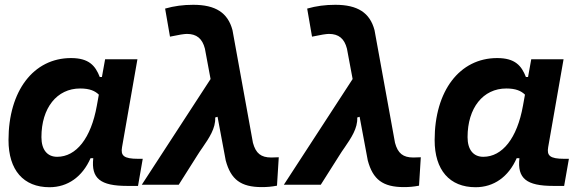

<svg xmlns="http://www.w3.org/2000/svg" viewBox="-20 -762 2384 792"><path d="M400.4 -444.3H391.6C373.5 -490.7 347.2 -522.5 272.9 -522.5C118.2 -522.5 15.1 -387.2 15.1 -184.1C15.1 -60.5 76.7 10.3 184.1 10.3C259.3 10.3 319.8 -32.7 353.5 -109.4H364.7C355.5 -25.9 393.6 4.9 504.9 4.9H549.3L568.8 -106.9H550.3C489.3 -106.9 477.5 -120.6 483.4 -154.8L546.9 -517.6H413.6ZM310.5 -397C350.6 -397 372.1 -386.7 387.7 -371.6L379.4 -325.7C355.5 -191.9 294.4 -115.2 215.8 -115.2C174.8 -115.2 150.9 -144.5 150.9 -196.3C150.9 -316.9 214.8 -397 310.5 -397Z M1060.1 9.8C1081.5 9.8 1099.6 8.3 1122.6 3.9L1129.9 -113.3C1114.3 -112.8 1105.5 -112.3 1099.1 -112.3C1056.6 -112.3 1035.2 -129.4 1023.4 -172.9L939 -637.7C919.9 -709.5 869.1 -742.2 777.3 -742.2C735.4 -742.2 698.7 -737.3 661.1 -726.6L681.2 -610.8C718.3 -618.7 740.2 -622.1 751 -622.1C791 -622.1 814.5 -603 825.2 -561.5L848.6 -436L564.9 0H717.3L793.9 -121.1C800.3 -131.8 808.1 -142.6 815.4 -153.3C842.3 -192.4 870.1 -233.4 867.7 -277.3L877.4 -280.3L911.1 -100.1C932.1 -22 972.7 9.8 1060.1 9.8Z M1646 9.8C1667.5 9.8 1685.5 8.3 1708.5 3.9L1715.8 -113.3C1700.2 -112.8 1691.4 -112.3 1685.1 -112.3C1642.6 -112.3 1621.1 -129.4 1609.4 -172.9L1524.9 -637.7C1505.9 -709.5 1455.1 -742.2 1363.3 -742.2C1321.3 -742.2 1284.7 -737.3 1247.1 -726.6L1267.1 -610.8C1304.2 -618.7 1326.2 -622.1 1336.9 -622.1C1377 -622.1 1400.4 -603 1411.1 -561.5L1434.6 -436L1150.9 0H1303.2L1379.9 -121.1C1386.2 -131.8 1394 -142.6 1401.4 -153.3C1428.2 -192.4 1456.1 -233.4 1453.6 -277.3L1463.4 -280.3L1497.1 -100.1C1518.1 -22 1558.6 9.8 1646 9.8Z M2158.2 -444.3H2149.4C2131.3 -490.7 2105 -522.5 2030.8 -522.5C1876 -522.5 1772.9 -387.2 1772.9 -184.1C1772.9 -60.5 1834.5 10.3 1941.9 10.3C2017.1 10.3 2077.6 -32.7 2111.3 -109.4H2122.6C2113.3 -25.9 2151.4 4.9 2262.7 4.9H2307.1L2326.7 -106.9H2308.1C2247.1 -106.9 2235.4 -120.6 2241.2 -154.8L2304.7 -517.6H2171.4ZM2068.4 -397C2108.4 -397 2129.9 -386.7 2145.5 -371.6L2137.2 -325.7C2113.3 -191.9 2052.2 -115.2 1973.6 -115.2C1932.6 -115.2 1908.7 -144.5 1908.7 -196.3C1908.7 -316.9 1972.7 -397 2068.4 -397Z"/></svg>

Font: Cascadia Mono NF
Style: Bold Italic
Weight: 700
Italic angle: -10°
Monospace: yes
Designer: Aaron Bell
Foundry: Saja Typeworks
Version: Version 2404.023